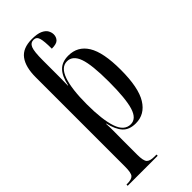

<svg xmlns="http://www.w3.org/2000/svg" viewBox="-308 -825 1117 1117"><g transform="rotate(-45 251.0 -266.0)"><path d="M12 233V223H17Q55 223 67.5 208.5Q80 194 80 144V-592Q80 -676 113 -720.5Q146 -765 221 -765Q265 -765 289 -754Q313 -743 322 -726.5Q331 -710 331 -694Q331 -673 317.5 -658Q304 -643 264 -643Q264 -705 256.5 -730Q249 -755 225 -755Q200 -755 189.5 -730Q179 -705 179 -632V-536Q179 -508 179 -480.5Q179 -453 178 -425H180Q193 -487 222 -517Q251 -547 303 -547Q380 -547 420.5 -481.5Q461 -416 461 -273Q461 -126 419 -58Q377 10 303 10Q249 10 221.5 -20.5Q194 -51 180 -111H178Q180 -75 179.5 -40.5Q179 -6 179 29V144Q179 194 192 208.5Q205 223 242 223H259V233ZM278 -7Q324 -7 343.5 -70Q363 -133 363 -272Q363 -412 342 -470.5Q321 -529 274 -529Q226 -529 202.5 -462.5Q179 -396 179 -270Q179 -144 202 -75.5Q225 -7 278 -7Z"/></g></svg>

Font: Noto Serif Display ExtraCondensed Medium
Style: Regular
Weight: 500
Width: 2
Designer: Monotype Design Team
Foundry: Monotype Imaging Inc.
Version: Version 2.009